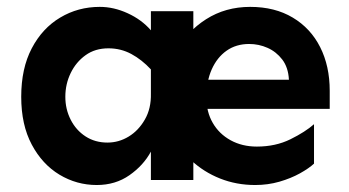

<svg xmlns="http://www.w3.org/2000/svg" viewBox="-20 -526 1020 561"><path d="M725.6 14.6Q670.9 14.6 623 -4.4Q575.2 -23.4 538.6 -57.6Q502 -91.8 481.4 -138.7Q460.9 -185.5 460.9 -241.2Q460.9 -313.5 493.2 -373.5Q525.4 -433.6 582 -469.7Q638.7 -505.9 710.9 -505.9Q783.2 -505.9 835.4 -474.6Q887.7 -443.4 915.5 -388.2Q943.4 -333 943.4 -260.7V-208H575.2V-293H824.2Q822.3 -329.1 804.7 -352.1Q787.1 -375 761.7 -386.2Q736.3 -397.5 708 -397.5Q669.9 -397.5 642.1 -377.9Q614.3 -358.4 598.6 -323.2Q583 -288.1 583 -241.2Q583 -199.2 601.6 -167Q620.1 -134.8 653.8 -116.2Q687.5 -97.7 730.5 -97.7Q785.2 -97.7 828.6 -119.1Q872.1 -140.6 897.5 -163.1V-47.9Q882.8 -34.2 856.4 -19.5Q830.1 -4.9 796.4 4.9Q762.7 14.6 725.6 14.6ZM262.7 14.6Q204.1 14.6 153.8 -15.6Q103.5 -45.9 72.8 -103.5Q42 -161.1 42 -243.2Q42 -326.2 72.8 -384.8Q103.5 -443.4 155.8 -474.6Q208 -505.9 271.5 -505.9Q312.5 -505.9 353 -487.3Q393.6 -468.8 420.9 -437.5V-493.2H544.9V0H420.9V-83Q399.4 -43 358.4 -14.2Q317.4 14.6 262.7 14.6ZM293.9 -109.4Q327.1 -109.4 356 -127Q384.8 -144.5 403.3 -176.8Q421.9 -209 420.9 -252.9V-323.2Q394.5 -351.6 363.8 -368.2Q333 -384.8 296.9 -384.8Q257.8 -384.8 230 -364.7Q202.1 -344.7 186.5 -312.5Q170.9 -280.3 170.9 -243.2Q170.9 -207 186.5 -176.3Q202.1 -145.5 230 -127.4Q257.8 -109.4 293.9 -109.4Z"/></svg>

Font: Sen
Style: Bold
Weight: 700
Designer: Kosal Sen, Philatype
Foundry: Philatype
Version: Version 2.000;gftools[0.9.31]